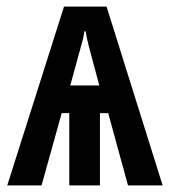

<svg xmlns="http://www.w3.org/2000/svg" viewBox="-20 -562 514 582"><path d="M303 -542H174L2 0H106L167 -219H190V0H283V-219H308L368 0H473ZM240 -467C242 -450 246 -435 251 -415L281 -303H193L224 -416C229 -433 233 -448 236 -467Z"/></svg>

Font: Noto Sans Display Condensed Medium
Style: Regular
Weight: 500
Width: 3
Designer: Monotype Design Team
Foundry: Monotype Imaging Inc.
Version: Version 1.900